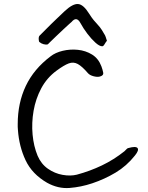

<svg xmlns="http://www.w3.org/2000/svg" viewBox="-20 -915 751 975"><path d="M448 16Q391 35 333 39.5Q275 44 219 13Q143 -31 110 -101Q77 -171 71 -255Q70 -263 70 -270.5Q70 -278 70 -285Q70 -392 111 -478.5Q152 -565 237 -629Q261 -648 298.5 -657Q336 -666 375.5 -662Q415 -658 447.5 -638Q480 -618 495 -578Q501 -562 504 -546.5Q507 -531 486 -526Q473 -523 454.5 -528Q436 -533 427 -543Q397 -578 375 -590Q353 -602 329 -593Q305 -584 267 -556Q218 -520 189.5 -466.5Q161 -413 150.5 -352Q140 -291 145.5 -231.5Q151 -172 171 -124Q189 -82 223.5 -58Q258 -34 298 -27Q338 -20 370 -28Q437 -46 497.5 -75Q558 -104 612 -147Q617 -151 621.5 -156.5Q626 -162 631 -163Q670 -174 678.5 -163Q687 -152 665 -125Q623 -72 567 -38.5Q511 -5 448 16ZM499 -680Q485 -680 464.5 -698.5Q444 -717 423.5 -744Q403 -771 389 -797Q369 -835 343 -803Q345 -805 332.5 -794Q320 -783 301.5 -765.5Q283 -748 264.5 -730.5Q246 -713 234 -701Q222 -689 223 -690Q214 -687 201.5 -690.5Q189 -694 181 -701Q177 -703 176.5 -716Q176 -729 181 -734Q200 -753 213 -766Q226 -779 238.5 -791.5Q251 -804 267.5 -819.5Q284 -835 309 -859Q350 -897 377 -894.5Q404 -892 433 -845Q447 -823 456 -812.5Q465 -802 472 -794.5Q479 -787 487.5 -776.5Q496 -766 509 -743Q514 -736 516.5 -728Q519 -720 523 -708Q517 -701 511 -690.5Q505 -680 499 -680Z"/></svg>

Font: Mynerve
Style: Regular
Weight: 400
Designer: Carolina Short
Foundry: Carolina Short
Version: Version 1.000; ttfautohint (v1.8.4.7-5d5b)